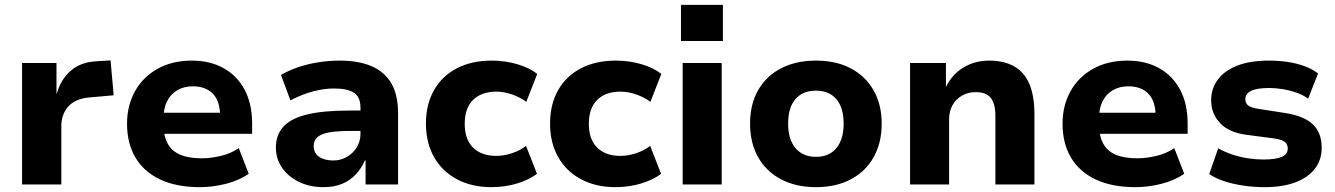

<svg xmlns="http://www.w3.org/2000/svg" viewBox="-20 -761 5508 792"><path d="M71 0V-501H213V-374H214Q230 -432 270.5 -468Q311 -504 374 -508L436 -512L449 -368L348 -359Q291 -354 262 -322Q233 -290 233 -240V0Z M805 11Q707 11 640 -21Q573 -53 538.5 -111.5Q504 -170 504 -251Q504 -325 536.5 -384Q569 -443 629.5 -477Q690 -511 772 -511Q846 -511 902 -480Q958 -449 989 -391Q1020 -333 1020 -251V-209H632V-296H901L888 -281Q888 -344 858 -374.5Q828 -405 775 -405Q739 -405 711.5 -389Q684 -373 669 -343Q654 -313 654 -269V-254Q654 -202 671 -170Q688 -138 723 -123Q758 -108 812 -108Q850 -108 891.5 -118Q933 -128 965 -150L1006 -44Q965 -16 911 -2.5Q857 11 805 11Z M1314 11Q1258 11 1213.5 -10.5Q1169 -32 1143.5 -69Q1118 -106 1118 -152Q1118 -205 1149.5 -239Q1181 -273 1247.5 -289Q1314 -305 1421 -305H1487V-221H1428Q1389 -221 1360 -218Q1331 -215 1312 -208Q1293 -201 1283.5 -189Q1274 -177 1274 -159Q1274 -130 1296 -114.5Q1318 -99 1355 -99Q1385 -99 1410.5 -113.5Q1436 -128 1451.5 -153Q1467 -178 1467 -209V-316Q1467 -361 1440 -378.5Q1413 -396 1357 -396Q1318 -396 1273 -384.5Q1228 -373 1178 -347L1139 -452Q1174 -472 1213.5 -485Q1253 -498 1296 -504.5Q1339 -511 1382 -511Q1458 -511 1511.5 -488.5Q1565 -466 1593.5 -418.5Q1622 -371 1622 -294V0H1488V-99H1485Q1471 -67 1448 -42Q1425 -17 1392 -3Q1359 11 1314 11Z M2007 11Q1926 11 1865 -21.5Q1804 -54 1770.5 -113Q1737 -172 1737 -251Q1737 -331 1770.5 -389.5Q1804 -448 1865 -479.5Q1926 -511 2008 -511Q2064 -511 2114.5 -496Q2165 -481 2196 -456L2151 -341Q2125 -360 2092 -371.5Q2059 -383 2028 -383Q1966 -383 1931.5 -349Q1897 -315 1897 -250Q1897 -186 1931.5 -152Q1966 -118 2027 -118Q2059 -118 2092 -129Q2125 -140 2150 -159L2195 -44Q2164 -20 2114 -4.5Q2064 11 2007 11Z M2519 11Q2438 11 2377 -21.5Q2316 -54 2282.5 -113Q2249 -172 2249 -251Q2249 -331 2282.5 -389.5Q2316 -448 2377 -479.5Q2438 -511 2520 -511Q2576 -511 2626.5 -496Q2677 -481 2708 -456L2663 -341Q2637 -360 2604 -371.5Q2571 -383 2540 -383Q2478 -383 2443.5 -349Q2409 -315 2409 -250Q2409 -186 2443.5 -152Q2478 -118 2539 -118Q2571 -118 2604 -129Q2637 -140 2662 -159L2707 -44Q2676 -20 2626 -4.5Q2576 11 2519 11Z M2789 -592V-741H2962V-592ZM2796 0V-501H2957V0Z M3346 11Q3263 11 3201.5 -21.5Q3140 -54 3107 -113Q3074 -172 3074 -251Q3074 -330 3107 -388.5Q3140 -447 3201.5 -479Q3263 -511 3346 -511Q3429 -511 3489.5 -479Q3550 -447 3583.5 -388.5Q3617 -330 3617 -251Q3617 -172 3584 -113Q3551 -54 3490 -21.5Q3429 11 3346 11ZM3346 -114Q3400 -114 3430 -150Q3460 -186 3460 -251Q3460 -317 3430 -352Q3400 -387 3346 -387Q3291 -387 3261 -352Q3231 -317 3231 -251Q3231 -186 3261.5 -150Q3292 -114 3346 -114Z M3734 0V-501H3882V-404H3883Q3908 -455 3955 -483Q4002 -511 4060 -511Q4121 -511 4163 -487.5Q4205 -464 4226 -415Q4247 -366 4247 -290V0H4086V-284Q4086 -317 4077.5 -338.5Q4069 -360 4051.5 -370.5Q4034 -381 4005 -381Q3973 -381 3948 -366.5Q3923 -352 3909 -327Q3895 -302 3895 -268V0Z M4664 11Q4566 11 4499 -21Q4432 -53 4397.5 -111.5Q4363 -170 4363 -251Q4363 -325 4395.5 -384Q4428 -443 4488.5 -477Q4549 -511 4631 -511Q4705 -511 4761 -480Q4817 -449 4848 -391Q4879 -333 4879 -251V-209H4491V-296H4760L4747 -281Q4747 -344 4717 -374.5Q4687 -405 4634 -405Q4598 -405 4570.5 -389Q4543 -373 4528 -343Q4513 -313 4513 -269V-254Q4513 -202 4530 -170Q4547 -138 4582 -123Q4617 -108 4671 -108Q4709 -108 4750.5 -118Q4792 -128 4824 -150L4865 -44Q4824 -16 4770 -2.5Q4716 11 4664 11Z M5198 11Q5151 11 5108 4.5Q5065 -2 5030 -13.5Q4995 -25 4968 -43L5005 -149Q5032 -134 5063.5 -123.5Q5095 -113 5128 -108Q5161 -103 5192 -103Q5243 -103 5267.5 -114Q5292 -125 5292 -148Q5292 -167 5278.5 -176.5Q5265 -186 5235 -190L5121 -205Q5048 -215 5012 -254Q4976 -293 4976 -347Q4976 -395 5003 -432Q5030 -469 5083 -490Q5136 -511 5215 -511Q5254 -511 5291.5 -505.5Q5329 -500 5361.5 -488Q5394 -476 5417 -458L5376 -354Q5356 -369 5329 -378.5Q5302 -388 5272.5 -393Q5243 -398 5216 -398Q5164 -398 5140.5 -386Q5117 -374 5117 -352Q5117 -334 5130 -325Q5143 -316 5171 -312L5280 -295Q5359 -283 5395.5 -248Q5432 -213 5432 -152Q5432 -101 5403.5 -64.5Q5375 -28 5322.5 -8.5Q5270 11 5198 11Z"/></svg>

Font: Nunito Sans 8pt ExtraBold
Style: Regular
Weight: 800
Version: Version 3.101;gftools[0.9.27]